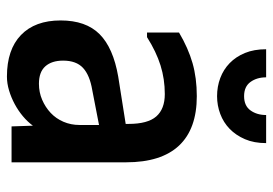

<svg xmlns="http://www.w3.org/2000/svg" viewBox="-134 -638 769 540"><g transform="rotate(90 250.0 -367.5)"><path d="M331 -262 233 -243Q191 -236 170.5 -217Q150 -198 150 -161Q150 -129 166 -111Q182 -93 215 -93Q239 -93 260 -102Q281 -111 297 -126Q313 -141 322 -162Q331 -183 331 -207ZM71 -397V-487Q115 -513 157 -525Q199 -537 250 -537Q342 -537 389 -487Q436 -437 436 -338V-16H335L333 -76Q322 -61 306.5 -48Q291 -35 272.5 -25Q254 -15 234 -9Q214 -3 195 -3Q119 -3 78 -42.5Q37 -82 37 -154Q37 -225 75.5 -263.5Q114 -302 195 -316L328 -337V-345Q328 -399 307 -423Q286 -447 244 -447Q202 -447 163.5 -435Q125 -423 84 -397ZM382 -732Q382 -698 371 -672.5Q360 -647 342 -629.5Q324 -612 300 -603Q276 -594 250 -594Q223 -594 199 -603Q175 -612 157 -629.5Q139 -647 128.5 -672.5Q118 -698 118 -732H197Q197 -706 210 -688Q223 -670 250 -670Q277 -670 290 -688Q303 -706 303 -732Z"/></g></svg>

Font: D2Coding
Style: Bold
Weight: 700
Monospace: yes
Designer: Yong-Rak Park; Jeong-Hwan Yoon; Sang-Min Lee;
Foundry: NHN Corporation
Version: Version 1.3.2; Build 20180524